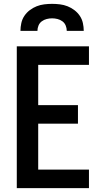

<svg xmlns="http://www.w3.org/2000/svg" viewBox="-20 -975 540 995"><path d="M67 0V-735H441V-639H178V-430H384V-334H178V-96H441V0ZM86 -815Q86 -835 90.5 -855.5Q95 -876 106.5 -893Q118 -910 134.5 -922.5Q151 -935 170 -942.5Q189 -950 209.5 -952.5Q230 -955 250 -955Q270 -955 290.5 -952.5Q311 -950 330 -942.5Q349 -935 365.5 -922.5Q382 -910 393.5 -893Q405 -876 409.5 -855.5Q414 -835 414 -815H326Q326 -829 320.5 -842.5Q315 -856 303.5 -864.5Q292 -873 278 -876.5Q264 -880 250 -880Q236 -880 222 -876.5Q208 -873 196.5 -864.5Q185 -856 179.5 -842.5Q174 -829 174 -815Z"/></svg>

Font: Iosevka Curly
Style: Bold
Weight: 700
Monospace: yes
Designer: Belleve Invis
Foundry: Belleve Invis
Version: Version 22.1.2; ttfautohint (v1.8.4)